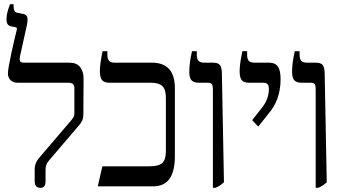

<svg xmlns="http://www.w3.org/2000/svg" viewBox="-20 -892 1634 919"><path d="M146 -23V-79Q146 -100 153.5 -115.5Q161 -131 179 -150L320 -315Q329 -326 332.5 -332.5Q336 -339 336 -349V-471Q336 -483 329 -489.5Q322 -496 310 -496H64Q43 -496 30.5 -508.5Q18 -521 18 -541Q18 -562 34 -635.5Q50 -709 59 -744Q61 -752 61 -754Q61 -761 54 -762L37 -765Q23 -767 17 -775.5Q11 -784 11 -801Q11 -828 28 -872H45V-864Q45 -848 49 -840Q53 -832 67 -830L91 -825Q112 -822 112 -798Q112 -788 109 -773L76 -624Q74 -612 74 -608Q74 -592 94 -592H312Q347 -592 363.5 -571Q380 -550 380 -516L379 -344Q379 -326 372.5 -313Q366 -300 352 -285L219 -129Q207 -116 202.5 -105.5Q198 -95 198 -80V-23Q198 7 173 7Q160 7 153 -1Q146 -9 146 -23Z M470 -96H695Q740 -96 757 -112Q774 -128 774 -169V-424Q774 -464 757 -480Q740 -496 703 -496H504Q478 -496 468 -509Q458 -522 458 -551Q458 -585 471 -647H494V-629Q494 -610 502 -601Q510 -592 529 -592H707Q817 -592 817 -470V-145Q817 -71 791 -35.5Q765 0 712 0H448Z M999 -463Q999 -482 994.5 -489Q990 -496 975 -496H933Q906 -496 896 -508.5Q886 -521 886 -549Q886 -591 899 -647H922V-629Q922 -610 930 -601Q938 -592 958 -592H999Q1023 -592 1032 -581.5Q1041 -571 1042 -543L1052 -20Q1034 -2 1011 7H999Z M1187 -317 1229 -370Q1267 -415 1267 -466Q1267 -482 1261 -489Q1255 -496 1239 -496H1173Q1146 -496 1136.5 -509Q1127 -522 1127 -551Q1127 -585 1140 -647H1163V-629Q1163 -609 1171 -600.5Q1179 -592 1199 -592H1269Q1297 -592 1310 -573.5Q1323 -555 1323 -513Q1323 -415 1266 -349L1216 -286Z M1491 -463Q1491 -482 1486.5 -489Q1482 -496 1467 -496H1425Q1398 -496 1388 -508.5Q1378 -521 1378 -549Q1378 -591 1391 -647H1414V-629Q1414 -610 1422 -601Q1430 -592 1450 -592H1491Q1515 -592 1524 -581.5Q1533 -571 1534 -543L1544 -20Q1526 -2 1503 7H1491Z"/></svg>

Font: Noto Serif Hebrew Narrow
Style: Regular
Weight: 400
Width: 4
Designer: Monotype Design Team
Foundry: Monotype Imaging Inc.
Version: Version 1.000